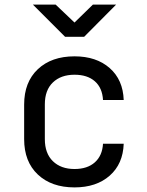

<svg xmlns="http://www.w3.org/2000/svg" viewBox="-20 -805 640 835"><path d="M304 10Q204 10 144.5 -46Q85 -102 85 -200V-350Q85 -448 144.5 -504Q204 -560 304 -560Q399 -560 457 -509Q515 -458 518 -370H428Q425 -423 392.5 -451.5Q360 -480 304 -480Q245 -480 210 -446.5Q175 -413 175 -351V-200Q175 -138 210 -104Q245 -70 304 -70Q360 -70 392.5 -99Q425 -128 428 -180H518Q515 -92 457 -41Q399 10 304 10ZM263 -645 123 -785H222L304 -707L384 -785H485L346 -645Z"/></svg>

Font: JetBrainsMono NF
Style: Regular
Weight: 400
Designer: Philipp Nurullin, Konstantin Bulenkov
Foundry: JetBrains
Version: Version 2.251; ttfautohint (v1.8.3);Nerd Fonts 2.2.2